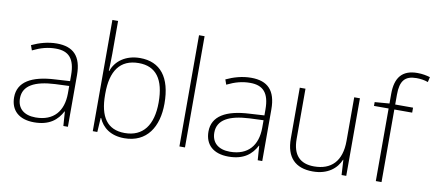

<svg xmlns="http://www.w3.org/2000/svg" viewBox="-69 -1024 2919 1292"><g transform="rotate(10 1390.0 -377.5)"><path d="M269 -539C208 -539 150 -522 99 -498L111 -464C166 -491 214 -504 268 -504C356 -504 400 -459 400 -345V-305L300 -299C139 -291 48 -238 48 -133C48 -44 105 10 209 10C314 10 367 -37 399 -98H401L408 0H439V-353C439 -482 382 -539 269 -539ZM304 -268 400 -272V-219C399 -101 338 -24 213 -24C134 -24 88 -64 88 -133C88 -221 168 -261 304 -268Z M648 -535V-760H609V0H640L646 -97H649C675 -35 732 10 825 10C980 10 1052 -108 1052 -266C1052 -446 976 -540 838 -540C740 -540 671 -488 648 -418H645C646 -449 648 -501 648 -535ZM835 -505C953 -505 1012 -425 1012 -267C1012 -112 947 -25 822 -25C702 -25 648 -106 648 -256V-265C648 -417 706 -505 835 -505Z M1239 0V-760H1201V0Z M1597 -539C1536 -539 1478 -522 1427 -498L1439 -464C1494 -491 1542 -504 1596 -504C1684 -504 1728 -459 1728 -345V-305L1628 -299C1467 -291 1376 -238 1376 -133C1376 -44 1433 10 1537 10C1642 10 1695 -37 1727 -98H1729L1736 0H1767V-353C1767 -482 1710 -539 1597 -539ZM1632 -268 1728 -272V-219C1727 -101 1666 -24 1541 -24C1462 -24 1416 -64 1416 -133C1416 -221 1496 -261 1632 -268Z M2341 -530H2302V-232C2302 -92 2232 -25 2116 -25C2021 -25 1969 -76 1969 -187V-530H1930V-183C1930 -55 1993 10 2113 10C2217 10 2276 -43 2301 -103H2303L2309 0H2341Z M2704 -496V-530H2582V-597C2582 -692 2614 -730 2693 -730C2719 -730 2748 -726 2772 -717L2780 -752C2755 -759 2728 -765 2693 -765C2589 -765 2543 -707 2543 -596V-530L2443 -522V-496H2543V0H2582V-496Z"/></g></svg>

Font: Noto Sans Cherokee ExtraLight
Style: Regular
Weight: 200
Designer: Monotype Design Team
Foundry: Monotype Imaging Inc.
Version: Version 2.001